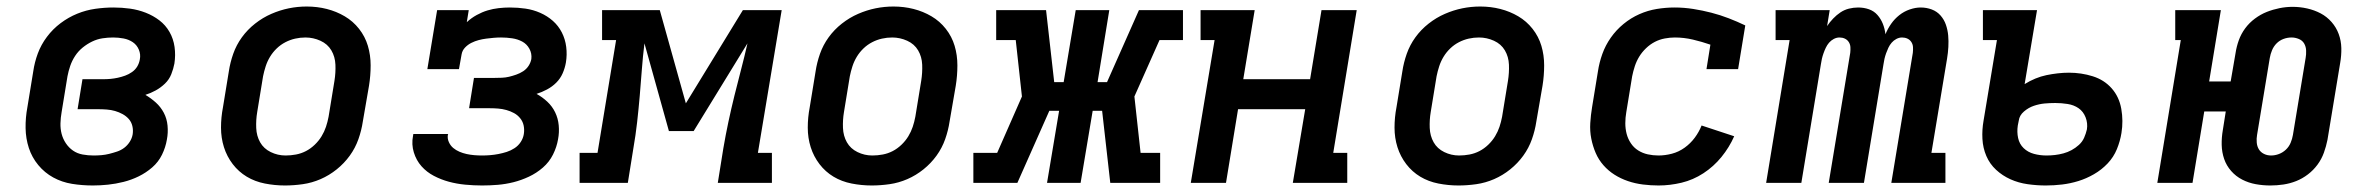

<svg xmlns="http://www.w3.org/2000/svg" viewBox="-20 -561 7240 589"><path d="M265 8Q232 8 201 3Q170 -2 143.5 -16.5Q117 -31 97.5 -54.5Q78 -78 68.5 -107Q59 -136 58.5 -168Q58 -200 64 -232L82 -342Q86 -370 96 -397Q106 -424 124 -448Q142 -472 166 -490Q190 -508 217 -519Q244 -530 272.5 -534Q301 -538 328 -538Q354 -538 379 -534.5Q404 -531 427 -522Q450 -513 469 -498.5Q488 -484 500 -463Q512 -442 515.5 -417Q519 -392 515 -366Q512 -350 505.5 -333.5Q499 -317 486 -304.5Q473 -292 457.5 -283.5Q442 -275 426 -270Q443 -260 458 -246.5Q473 -233 482.5 -215Q492 -197 494 -175.5Q496 -154 492 -133Q488 -109 477 -86.5Q466 -64 447 -47.5Q428 -31 405.5 -20Q383 -9 359 -3Q335 3 311.5 5.5Q288 8 265 8ZM267 -84Q279 -84 291 -85Q303 -86 315 -89Q327 -92 339 -96Q351 -100 361 -107.5Q371 -115 378 -126Q385 -137 387 -149Q389 -162 386 -174.5Q383 -187 375 -196Q367 -205 356 -211Q345 -217 333 -220.5Q321 -224 307.5 -225Q294 -226 281 -226H218L233 -318H296Q308 -318 319 -319Q330 -320 341.5 -322.5Q353 -325 364 -329Q375 -333 385 -340Q395 -347 401 -357Q407 -367 409 -379Q412 -394 406 -408.5Q400 -423 387.5 -431.5Q375 -440 359 -443Q343 -446 327 -446Q311 -446 294.5 -443.5Q278 -441 262.5 -433.5Q247 -426 233.5 -415Q220 -404 210.5 -389.5Q201 -375 195.5 -359Q190 -343 187 -327L169 -217Q166 -200 165.5 -183Q165 -166 169 -150.5Q173 -135 182 -121.5Q191 -108 204 -99Q217 -90 233.5 -87Q250 -84 267 -84Z M854 8Q823 8 792.5 2Q762 -4 737 -19Q712 -34 694 -57.5Q676 -81 667 -109.5Q658 -138 658 -169.5Q658 -201 664 -232L682 -342Q686 -369 695.5 -396Q705 -423 722 -446.5Q739 -470 762.5 -488.5Q786 -507 812.5 -518.5Q839 -530 866 -535.5Q893 -541 921 -541Q953 -541 982.5 -533.5Q1012 -526 1037.5 -511Q1063 -496 1081.5 -472.5Q1100 -449 1108.5 -420.5Q1117 -392 1117 -360.5Q1117 -329 1112 -298L1093 -188Q1089 -161 1079.5 -134Q1070 -107 1053 -83.5Q1036 -60 1013 -41.5Q990 -23 963.5 -11.5Q937 0 909 4Q881 8 854 8ZM856 -84Q872 -84 888 -87Q904 -90 918.5 -97.5Q933 -105 945.5 -117Q958 -129 966.5 -143Q975 -157 980 -172Q985 -187 988 -203L1006 -313Q1010 -338 1009 -362.5Q1008 -387 996.5 -406.5Q985 -426 963 -436Q941 -446 917 -446Q901 -446 885.5 -442.5Q870 -439 855.5 -431.5Q841 -424 829 -412.5Q817 -401 808.5 -387Q800 -373 795 -357.5Q790 -342 787 -327L769 -217Q765 -193 766 -168.5Q767 -144 778 -124.5Q789 -105 810.5 -94.5Q832 -84 856 -84Q856 -84 856 -84Q856 -84 856 -84Z M1459 8Q1433 8 1407 5.5Q1381 3 1357 -3.5Q1333 -10 1311 -21.5Q1289 -33 1273 -51Q1257 -69 1249.5 -93.5Q1242 -118 1247 -144Q1247 -145 1247.5 -147Q1248 -149 1248 -150H1355Q1355 -150 1354.5 -149Q1354 -148 1354 -148Q1352 -136 1357 -125Q1362 -114 1370.5 -107Q1379 -100 1389.5 -95.5Q1400 -91 1411.5 -88.5Q1423 -86 1435 -85Q1447 -84 1459 -84Q1471 -84 1483.5 -85Q1496 -86 1509 -88.5Q1522 -91 1534.5 -95Q1547 -99 1558.5 -106.5Q1570 -114 1577.5 -125.5Q1585 -137 1587 -150Q1589 -163 1586.5 -175.5Q1584 -188 1576 -198Q1568 -208 1557 -214Q1546 -220 1533.5 -223.5Q1521 -227 1508 -228Q1495 -229 1482 -229H1419L1434 -322H1497Q1508 -322 1519.5 -322.5Q1531 -323 1541.5 -325.5Q1552 -328 1563.5 -332Q1575 -336 1585 -342.5Q1595 -349 1601.5 -359Q1608 -369 1610 -380Q1612 -397 1604 -411.5Q1596 -426 1582 -433.5Q1568 -441 1551 -443.5Q1534 -446 1517 -446Q1506 -446 1494.5 -445Q1483 -444 1471.5 -442.5Q1460 -441 1448.5 -438Q1437 -435 1426 -429.5Q1415 -424 1406.5 -415Q1398 -406 1396 -394L1388 -349H1291L1321 -530H1418L1412 -493Q1426 -506 1442.5 -515Q1459 -524 1475.5 -529Q1492 -534 1509.5 -536Q1527 -538 1544 -538Q1569 -538 1592.5 -534.5Q1616 -531 1637.5 -521.5Q1659 -512 1676 -497Q1693 -482 1703.5 -461.5Q1714 -441 1717 -417Q1720 -393 1716 -369Q1713 -352 1706 -336Q1699 -320 1686.5 -307.5Q1674 -295 1658 -286.5Q1642 -278 1626 -273Q1644 -263 1659 -249Q1674 -235 1683 -216.5Q1692 -198 1694 -176.5Q1696 -155 1692 -134Q1688 -110 1676.5 -87Q1665 -64 1645.5 -47Q1626 -30 1602.5 -19Q1579 -8 1555 -2Q1531 4 1507 6Q1483 8 1459 8Z M1758 0V-92H1813L1870 -438H1827V-530H2004L2084 -244L2259 -530H2378L2305 -92H2348V0H2182L2199 -106Q2206 -147 2214.5 -187Q2223 -227 2233 -267.5Q2243 -308 2253.5 -348Q2264 -388 2273 -428L2108 -159H2032L1957 -428Q1952 -388 1949 -347.5Q1946 -307 1942.5 -266.5Q1939 -226 1934.5 -186Q1930 -146 1923 -106L1906 0Z M2654 8Q2623 8 2592.5 2Q2562 -4 2537 -19Q2512 -34 2494 -57.5Q2476 -81 2467 -109.5Q2458 -138 2458 -169.5Q2458 -201 2464 -232L2482 -342Q2486 -369 2495.5 -396Q2505 -423 2522 -446.5Q2539 -470 2562.5 -488.5Q2586 -507 2612.5 -518.5Q2639 -530 2666 -535.5Q2693 -541 2721 -541Q2753 -541 2782.5 -533.5Q2812 -526 2837.5 -511Q2863 -496 2881.5 -472.5Q2900 -449 2908.5 -420.5Q2917 -392 2917 -360.5Q2917 -329 2912 -298L2893 -188Q2889 -161 2879.5 -134Q2870 -107 2853 -83.5Q2836 -60 2813 -41.5Q2790 -23 2763.5 -11.5Q2737 0 2709 4Q2681 8 2654 8ZM2656 -84Q2672 -84 2688 -87Q2704 -90 2718.5 -97.5Q2733 -105 2745.5 -117Q2758 -129 2766.5 -143Q2775 -157 2780 -172Q2785 -187 2788 -203L2806 -313Q2810 -338 2809 -362.5Q2808 -387 2796.5 -406.5Q2785 -426 2763 -436Q2741 -446 2717 -446Q2701 -446 2685.5 -442.5Q2670 -439 2655.5 -431.5Q2641 -424 2629 -412.5Q2617 -401 2608.5 -387Q2600 -373 2595 -357.5Q2590 -342 2587 -327L2569 -217Q2565 -193 2566 -168.5Q2567 -144 2578 -124.5Q2589 -105 2610.5 -94.5Q2632 -84 2656 -84Q2656 -84 2656 -84Q2656 -84 2656 -84Z M2966 0V-92H3039L3115 -265L3096 -438H3036V-530H3189L3214 -309H3243L3280 -530H3383L3347 -309H3376L3474 -530H3609V-438H3537L3460 -265L3479 -92H3539V0H3386L3361 -221H3332L3295 0H3192L3229 -221H3199L3101 0Z M3633 0 3706 -438H3663V-530H3829L3794 -318H3999L4034 -530H4142L4070 -92H4113V0H3946L3984 -226H3778L3741 0Z M4454 8Q4423 8 4392.5 2Q4362 -4 4337 -19Q4312 -34 4294 -57.5Q4276 -81 4267 -109.5Q4258 -138 4258 -169.5Q4258 -201 4264 -232L4282 -342Q4286 -369 4295.5 -396Q4305 -423 4322 -446.5Q4339 -470 4362.5 -488.5Q4386 -507 4412.5 -518.5Q4439 -530 4466 -535.5Q4493 -541 4521 -541Q4553 -541 4582.5 -533.5Q4612 -526 4637.5 -511Q4663 -496 4681.5 -472.5Q4700 -449 4708.5 -420.5Q4717 -392 4717 -360.5Q4717 -329 4712 -298L4693 -188Q4689 -161 4679.5 -134Q4670 -107 4653 -83.5Q4636 -60 4613 -41.5Q4590 -23 4563.5 -11.5Q4537 0 4509 4Q4481 8 4454 8ZM4456 -84Q4472 -84 4488 -87Q4504 -90 4518.5 -97.5Q4533 -105 4545.5 -117Q4558 -129 4566.5 -143Q4575 -157 4580 -172Q4585 -187 4588 -203L4606 -313Q4610 -338 4609 -362.5Q4608 -387 4596.5 -406.5Q4585 -426 4563 -436Q4541 -446 4517 -446Q4501 -446 4485.5 -442.5Q4470 -439 4455.5 -431.5Q4441 -424 4429 -412.5Q4417 -401 4408.5 -387Q4400 -373 4395 -357.5Q4390 -342 4387 -327L4369 -217Q4365 -193 4366 -168.5Q4367 -144 4378 -124.5Q4389 -105 4410.5 -94.5Q4432 -84 4456 -84Q4456 -84 4456 -84Q4456 -84 4456 -84Z M5068 8Q5044 8 5020 5Q4996 2 4974 -5.5Q4952 -13 4933 -25Q4914 -37 4899 -54Q4884 -71 4875 -92Q4866 -113 4861.5 -136Q4857 -159 4858.5 -183.5Q4860 -208 4864 -232L4882 -342Q4886 -369 4895.5 -395.5Q4905 -422 4921.5 -445.5Q4938 -469 4960.5 -487.5Q4983 -506 5009 -517.5Q5035 -529 5062.5 -533.5Q5090 -538 5117 -538Q5146 -538 5174.5 -533.5Q5203 -529 5230 -522Q5257 -515 5283 -505Q5309 -495 5334 -483L5312 -349H5215L5227 -424Q5201 -433 5173.5 -439.5Q5146 -446 5118 -446Q5103 -446 5087 -443Q5071 -440 5056.5 -432.5Q5042 -425 5029.5 -413Q5017 -401 5008.5 -387Q5000 -373 4995 -357.5Q4990 -342 4987 -327L4969 -217Q4966 -200 4966 -183Q4966 -166 4970 -150.5Q4974 -135 4983 -121.5Q4992 -108 5005.5 -99.5Q5019 -91 5035 -87.5Q5051 -84 5068 -84Q5088 -84 5109 -89.5Q5130 -95 5148 -108Q5166 -121 5179 -138.5Q5192 -156 5200 -176L5300 -143Q5285 -109 5261 -79.5Q5237 -50 5205.5 -29.5Q5174 -9 5138.5 -0.5Q5103 8 5068 8Z M5398 0 5470 -438H5427V-530H5593L5585 -481Q5593 -493 5603.5 -504Q5614 -515 5626 -523Q5638 -531 5652 -534.5Q5666 -538 5680 -538Q5680 -538 5680 -538Q5680 -538 5680 -538Q5698 -538 5713.5 -532.5Q5729 -527 5739.5 -515Q5750 -503 5756 -488Q5762 -473 5764 -456Q5771 -473 5781.5 -488Q5792 -503 5806.5 -514.5Q5821 -526 5838.5 -532Q5856 -538 5872 -538Q5890 -538 5906 -532Q5922 -526 5933 -513.5Q5944 -501 5949.5 -485Q5955 -469 5956.5 -452Q5958 -435 5957 -417Q5956 -399 5953 -381L5905 -92H5948V0H5782L5848 -399Q5849 -408 5848.5 -416.5Q5848 -425 5843.5 -432Q5839 -439 5831.5 -442.5Q5824 -446 5815 -446Q5806 -446 5797.5 -441.5Q5789 -437 5783 -430Q5777 -423 5773 -414.5Q5769 -406 5766 -397.5Q5763 -389 5761 -380.5Q5759 -372 5758 -364L5698 0H5590L5656 -399Q5657 -408 5656.5 -416.5Q5656 -425 5651.5 -432Q5647 -439 5639.5 -442.5Q5632 -446 5623 -446Q5614 -446 5605.5 -441.5Q5597 -437 5591 -430Q5585 -423 5581 -414.5Q5577 -406 5574 -397.5Q5571 -389 5569 -380.5Q5567 -372 5566 -364L5506 0Z M6256 8Q6228 8 6200 4Q6172 0 6147.5 -11Q6123 -22 6103.5 -40Q6084 -58 6073.5 -82.5Q6063 -107 6061.5 -135Q6060 -163 6065 -191L6106 -438H6063V-530H6229L6191 -303Q6207 -313 6224 -320Q6241 -327 6258 -330.5Q6275 -334 6292.5 -336Q6310 -338 6327 -338Q6365 -338 6400 -327Q6435 -316 6458 -290Q6481 -264 6487.5 -227Q6494 -190 6488 -153Q6484 -128 6474 -103.5Q6464 -79 6445.5 -59.5Q6427 -40 6403.5 -26.5Q6380 -13 6355.5 -5.5Q6331 2 6306 5Q6281 8 6256 8ZM6258 -84Q6271 -84 6284 -85.5Q6297 -87 6310 -90.5Q6323 -94 6335 -100.5Q6347 -107 6357.5 -116.5Q6368 -126 6373.5 -138.5Q6379 -151 6382 -164Q6385 -183 6378 -201Q6371 -219 6356.5 -229Q6342 -239 6323 -242Q6304 -245 6285 -245Q6268 -245 6252 -243.5Q6236 -242 6219.5 -236.5Q6203 -231 6189 -219Q6175 -207 6173 -191L6170 -176Q6167 -156 6171 -137.5Q6175 -119 6188 -106.5Q6201 -94 6219.5 -89Q6238 -84 6258 -84Z M6945 8Q6922 8 6900 4Q6878 0 6858.5 -10Q6839 -20 6824.5 -36.5Q6810 -53 6803 -73.5Q6796 -94 6795.5 -116.5Q6795 -139 6799 -162L6808 -219H6742L6706 0H6598L6670 -438H6653V-530H6793L6757 -311H6823L6838 -398Q6841 -418 6848 -437.5Q6855 -457 6867.5 -474Q6880 -491 6897.5 -504Q6915 -517 6934 -524.5Q6953 -532 6973 -536Q6993 -540 7013 -540Q7036 -540 7058 -535Q7080 -530 7099 -520Q7118 -510 7132.5 -493.5Q7147 -477 7154.5 -456.5Q7162 -436 7162.5 -413.5Q7163 -391 7159 -368L7120 -132Q7116 -112 7109 -92.5Q7102 -73 7089.5 -56Q7077 -39 7060 -26Q7043 -13 7024 -5.5Q7005 2 6985 5Q6965 8 6945 8ZM6947 -84Q6959 -84 6971 -88.5Q6983 -93 6992.5 -102Q7002 -111 7007 -123Q7012 -135 7014 -147L7053 -383Q7055 -394 7054.5 -406Q7054 -418 7048.5 -427.5Q7043 -437 7032 -441.5Q7021 -446 7010 -446Q6997 -446 6985 -441.5Q6973 -437 6964 -428Q6955 -419 6950 -407Q6945 -395 6943 -383L6904 -147Q6902 -136 6903 -124Q6904 -112 6909.5 -103Q6915 -94 6925 -89Q6935 -84 6947 -84Z"/></svg>

Font: Iosevka Slab Semibold Extended
Style: Italic
Weight: 600
Width: 7
Italic angle: -9°
Monospace: yes
Designer: Belleve Invis
Foundry: Belleve Invis
Version: Version 11.1.0; ttfautohint (v1.8.3)